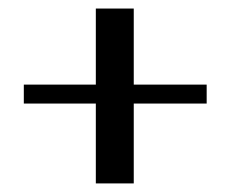

<svg xmlns="http://www.w3.org/2000/svg" viewBox="-20 -595 551 445"><path d="M35.2 -355V-398.9H202.1V-575.2H290V-398.9H459V-355H290V-169.9H202.1V-355Z"/></svg>

Font: SimahzazaarabicW05-Regular
Style: Regular
Weight: 400
Designer: Ahmed zaza
Foundry: Ahmed zaza
Version: Version 1.001